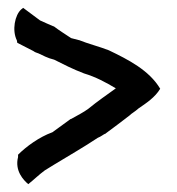

<svg xmlns="http://www.w3.org/2000/svg" viewBox="-20 -483 450 489"><path d="M23 -380 24 -374 65 -353C69 -350 72 -349 78 -347C89 -342 101 -335 118 -331C142 -319 165 -307 194 -296C224 -287 250 -273 275 -258C253 -242 228 -225 205 -206C193 -197 177 -189 161 -180H160L116 -148C115 -147 115 -147 113 -146C80 -134 47 -110 26 -89V-83C17 -48 40 -24 52 -14C66 -25 79 -38 94 -49C101 -53 113 -61 120 -65C156 -87 193 -108 229 -132C237 -135 244 -141 247 -142H248L249 -143C269 -158 291 -174 310 -189C316 -195 323 -198 333 -207C352 -220 375 -235 388 -257C360 -304 307 -331 257 -355C234 -364 203 -372 181 -381H180L161 -386C146 -396 130 -406 117 -416H116C105 -421 92 -426 82 -431L39 -463L34 -459C18 -445 10 -406 23 -380Z"/></svg>

Font: SolarCharger
Style: 750
Weight: 700
Designer: Mew Too
Foundry: Cannot Into Space Fonts/KineticPlasma Fonts
Version: Version 1.100